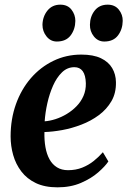

<svg xmlns="http://www.w3.org/2000/svg" viewBox="-20 -792 546 823"><path d="M444.5 -100Q431 -79.5 401 -53.2Q371 -27 327 -8Q283 11 226.5 11Q172 11 133.8 -7.2Q95.5 -25.5 71.5 -57Q47.5 -88.5 36.5 -127.5Q25.5 -166.5 25.5 -207.5Q25.5 -281.5 48.2 -345.2Q71 -409 112.2 -456.8Q153.5 -504.5 208.8 -531.2Q264 -558 328.5 -558Q380 -558 412.5 -542.5Q445 -527 460.8 -500.2Q476.5 -473.5 477 -440Q478 -393.5 457.8 -358.5Q437.5 -323.5 403.8 -298.5Q370 -273.5 329 -257.8Q288 -242 246.8 -234.5Q205.5 -227 170.5 -226Q169.5 -191 174.8 -161.2Q180 -131.5 192.2 -109.2Q204.5 -87 224.2 -74.8Q244 -62.5 271.5 -62.5Q305 -62.5 332.5 -73.5Q360 -84.5 382 -102.2Q404 -120 421 -139.5ZM299 -504Q268.5 -504 245.8 -482Q223 -460 207.5 -425Q192 -390 183 -349.8Q174 -309.5 171.5 -272Q193.5 -273.5 218.2 -281.5Q243 -289.5 266.2 -303.5Q289.5 -317.5 308.2 -336.8Q327 -356 337.8 -380.8Q348.5 -405.5 348 -435Q347 -470 334.5 -487Q322 -504 299 -504ZM223.5 -614Q197 -614 179.5 -635.8Q162 -657.5 162 -686Q163 -721.5 183.5 -746.8Q204 -772 238.5 -772Q270 -772 286.5 -750.5Q303 -729 303 -702.5Q302.5 -666.5 282.8 -640.2Q263 -614 223.5 -614ZM427 -614Q400 -614 382.5 -635.8Q365 -657.5 365.5 -686Q366 -721.5 386 -746.8Q406 -772 441.5 -772Q472.5 -772 489.5 -750.5Q506.5 -729 506 -702.5Q505.5 -666.5 485.8 -640.2Q466 -614 427 -614Z"/></svg>

Font: Merriweather 48pt
Style: Bold Italic
Weight: 700
Italic angle: -7.8°
Version: Version 2.101